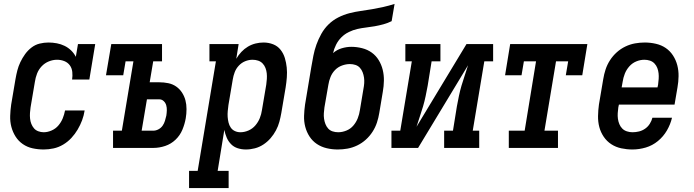

<svg xmlns="http://www.w3.org/2000/svg" viewBox="-20 -755 3540 980"><path d="M203 8Q174 8 146.5 2Q119 -4 96.5 -19.5Q74 -35 59.5 -58Q45 -81 38 -107.5Q31 -134 32 -163.5Q33 -193 37 -221L59 -351Q63 -374 68.5 -395.5Q74 -417 84 -438Q94 -459 108 -478.5Q122 -498 141 -512.5Q160 -527 182.5 -532.5Q205 -538 227 -538Q249 -538 270 -534Q291 -530 309.5 -521Q328 -512 343 -497.5Q358 -483 367 -465L378 -530H466L436 -349H348Q351 -368 349 -387.5Q347 -407 336.5 -421.5Q326 -436 308.5 -443Q291 -450 271 -450Q250 -450 229 -441.5Q208 -433 192.5 -416.5Q177 -400 169 -379Q161 -358 158 -337L136 -207Q134 -193 133 -178.5Q132 -164 133.5 -149.5Q135 -135 140 -122.5Q145 -110 153.5 -100Q162 -90 175.5 -85Q189 -80 203 -80Q223 -80 243.5 -89Q264 -98 278 -114.5Q292 -131 300 -150.5Q308 -170 312 -191H412Q408 -165 399 -141Q390 -117 376.5 -94Q363 -71 344.5 -51Q326 -31 302.5 -17Q279 -3 253.5 2.5Q228 8 203 8Z M557 0V-88H602L661 -442H621L609 -371H521L548 -530H807V-442H762L744 -335H793Q816 -335 838.5 -330.5Q861 -326 879 -313.5Q897 -301 909 -282.5Q921 -264 926.5 -243Q932 -222 932 -198Q932 -174 928 -151Q923 -122 911 -93Q899 -64 876 -42Q853 -20 823 -10Q793 0 763 0ZM763 -88Q776 -88 789 -95Q802 -102 810 -113.5Q818 -125 822 -138.5Q826 -152 829 -165Q831 -178 831.5 -191.5Q832 -205 828.5 -217.5Q825 -230 815.5 -239Q806 -248 793 -248H730L703 -88Z M945 205V117H989L1082 -442H1049V-530H1198L1186 -455Q1197 -474 1212 -490Q1227 -506 1245.5 -517Q1264 -528 1284.5 -533Q1305 -538 1325 -538Q1351 -538 1374 -529Q1397 -520 1412 -501Q1427 -482 1434 -458.5Q1441 -435 1443.5 -410.5Q1446 -386 1444 -360Q1442 -334 1438 -309L1416 -179Q1412 -156 1406 -133.5Q1400 -111 1388.5 -89.5Q1377 -68 1361 -49.5Q1345 -31 1324.5 -17.5Q1304 -4 1281 2Q1258 8 1235 8Q1213 8 1193 1.5Q1173 -5 1159 -19.5Q1145 -34 1137 -53Q1129 -72 1125 -92L1091 117H1147V205ZM1207 -80Q1228 -80 1248.5 -89Q1269 -98 1283.5 -115Q1298 -132 1306 -152Q1314 -172 1317 -193L1339 -323Q1341 -337 1342 -352Q1343 -367 1341.5 -381Q1340 -395 1335 -408Q1330 -421 1320.5 -431Q1311 -441 1297.5 -445.5Q1284 -450 1269 -450Q1250 -450 1231.5 -442.5Q1213 -435 1199 -420Q1185 -405 1178 -386.5Q1171 -368 1168 -349L1146 -219Q1144 -204 1142.5 -188.5Q1141 -173 1142 -158.5Q1143 -144 1146.5 -129.5Q1150 -115 1158 -103.5Q1166 -92 1179 -86Q1192 -80 1207 -80Z M1704 8Q1675 8 1647.5 1.5Q1620 -5 1597.5 -20Q1575 -35 1560 -58Q1545 -81 1538 -108Q1531 -135 1532 -164Q1533 -193 1537 -221L1555 -329Q1559 -350 1562 -371Q1565 -392 1569 -413Q1574 -442 1579.5 -470.5Q1585 -499 1595 -527Q1605 -555 1620 -582Q1635 -609 1657 -630.5Q1679 -652 1706.5 -666Q1734 -680 1763 -687.5Q1792 -695 1821 -699Q1850 -703 1879 -708Q1908 -713 1937 -719.5Q1966 -726 1994 -735L1979 -647Q1959 -637 1937 -631Q1915 -625 1892.5 -621Q1870 -617 1848 -614.5Q1826 -612 1804 -607Q1782 -602 1760.5 -591.5Q1739 -581 1722.5 -564.5Q1706 -548 1695.5 -527Q1685 -506 1680 -484Q1699 -501 1724 -508.5Q1749 -516 1773 -516Q1801 -516 1828.5 -509Q1856 -502 1877.5 -486.5Q1899 -471 1913 -448Q1927 -425 1933.5 -398.5Q1940 -372 1939.5 -343.5Q1939 -315 1934 -287L1916 -179Q1912 -154 1904 -129.5Q1896 -105 1881.5 -82.5Q1867 -60 1847 -42Q1827 -24 1803 -12.5Q1779 -1 1754 3.5Q1729 8 1704 8ZM1706 -80Q1727 -80 1748 -88.5Q1769 -97 1783.5 -114Q1798 -131 1806 -151.5Q1814 -172 1817 -193L1835 -301Q1838 -316 1839 -330.5Q1840 -345 1838 -359Q1836 -373 1831 -386Q1826 -399 1817 -409Q1808 -419 1794.5 -423.5Q1781 -428 1766 -428Q1746 -428 1725.5 -420.5Q1705 -413 1690 -397.5Q1675 -382 1667 -362Q1659 -342 1656 -322L1636 -207Q1634 -192 1633 -177.5Q1632 -163 1634 -149Q1636 -135 1641 -122Q1646 -109 1655 -99Q1664 -89 1677.5 -84.5Q1691 -80 1706 -80Z M1978 0V-88H2023L2082 -442H2049V-530H2228V-442H2183L2163 -318Q2158 -291 2152.5 -264.5Q2147 -238 2139.5 -212.5Q2132 -187 2123 -160.5Q2114 -134 2106 -108L2361 -530H2497V-442H2452L2393 -88H2426V0H2247V-88H2292L2312 -212Q2317 -239 2322.5 -265.5Q2328 -292 2335.5 -317.5Q2343 -343 2352 -369.5Q2361 -396 2369 -422L2114 0Z M2577 0V-88H2658L2716 -442H2654L2642 -371H2558L2584 -530H2978L2952 -371H2868L2880 -442H2818L2759 -88H2828V0Z M3208 8Q3179 8 3151 2Q3123 -4 3100 -19Q3077 -34 3061.5 -57Q3046 -80 3039 -106.5Q3032 -133 3032.5 -162.5Q3033 -192 3037 -221L3059 -351Q3063 -376 3071 -400.5Q3079 -425 3093.5 -447.5Q3108 -470 3128 -488Q3148 -506 3172 -517.5Q3196 -529 3221 -533.5Q3246 -538 3271 -538Q3300 -538 3328 -531.5Q3356 -525 3378 -510Q3400 -495 3415 -472Q3430 -449 3437 -422Q3444 -395 3443.5 -366Q3443 -337 3438 -309L3423 -221H3139L3136 -207Q3134 -192 3133 -177.5Q3132 -163 3134 -148.5Q3136 -134 3141.5 -121Q3147 -108 3156.5 -98.5Q3166 -89 3180 -84.5Q3194 -80 3208 -80Q3225 -80 3241.5 -84Q3258 -88 3272.5 -98Q3287 -108 3296.5 -123Q3306 -138 3310 -154H3410Q3402 -120 3384 -89Q3366 -58 3338 -35Q3310 -12 3276 -2Q3242 8 3208 8ZM3336 -309 3339 -323Q3341 -338 3342 -352.5Q3343 -367 3341.5 -381Q3340 -395 3335 -408Q3330 -421 3320.5 -431Q3311 -441 3297.5 -445.5Q3284 -450 3269 -450Q3248 -450 3227.5 -441.5Q3207 -433 3192 -416Q3177 -399 3169 -378.5Q3161 -358 3158 -337L3153 -309Z"/></svg>

Font: Iosevka Slab Semibold Oblique
Style: Regular
Weight: 600
Italic angle: -9°
Monospace: yes
Designer: Belleve Invis
Foundry: Belleve Invis
Version: Version 11.1.1; ttfautohint (v1.8.3)